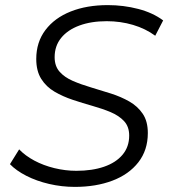

<svg xmlns="http://www.w3.org/2000/svg" viewBox="-20 -726 666 752"><path d="M273 6Q222 6 172.5 -5.5Q123 -17 83 -37.5Q43 -58 19 -83L55 -141Q79 -116 114.5 -97Q150 -78 193 -67.5Q236 -57 279 -57Q341 -57 387.5 -73Q434 -89 460 -120Q486 -151 486 -195Q486 -230 466 -251.5Q446 -273 414 -286.5Q382 -300 343 -311Q304 -322 265 -335Q226 -348 193.5 -367Q161 -386 141.5 -417Q122 -448 122 -495Q122 -561 158 -608.5Q194 -656 257 -681Q320 -706 402 -706Q464 -706 521.5 -691Q579 -676 619 -646L588 -586Q550 -614 501 -628.5Q452 -643 398 -643Q337 -643 291 -626Q245 -609 219.5 -577.5Q194 -546 194 -502Q194 -467 213.5 -445Q233 -423 265.5 -409Q298 -395 337 -383.5Q376 -372 415 -359.5Q454 -347 486.5 -328.5Q519 -310 539 -280.5Q559 -251 559 -205Q559 -138 522 -90.5Q485 -43 420.5 -18.5Q356 6 273 6Z"/></svg>

Font: MOST Montserrat
Style: Italic
Weight: 400
Italic angle: -11.3°
Designer: Julieta Ulanovsky
Foundry: Julieta Ulanovsky
Version: Version 8.000;March 11, 2024;FontCreator 15.0.0.2926 64-bit